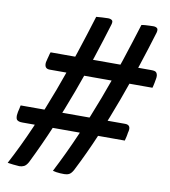

<svg xmlns="http://www.w3.org/2000/svg" viewBox="-83 -791 781 882"><g transform="rotate(10 308.0 -350.0)"><path d="M295 -717Q308 -718 322.5 -719Q337 -720 350 -720Q361 -720 368 -715Q375 -710 370 -694Q347 -618 319.5 -534.5Q292 -451 259.5 -363Q227 -275 189 -185Q151 -95 107 -6Q98 10 88 15Q78 20 66 20Q51 19 37 17.5Q23 16 11 14Q58 -75 98.5 -168.5Q139 -262 174 -356Q209 -450 239 -541Q269 -632 295 -717ZM506 -716Q515 -718 524 -718.5Q533 -719 542.5 -719.5Q552 -720 561 -720Q572 -720 578.5 -715Q585 -710 581 -694Q558 -618 530.5 -534.5Q503 -451 470.5 -362.5Q438 -274 400 -184Q362 -94 317 -6Q308 10 298.5 15Q289 20 276 20Q267 20 257 19.5Q247 19 238 17.5Q229 16 222 14Q268 -75 308.5 -168.5Q349 -262 384.5 -356Q420 -450 450 -541Q480 -632 506 -716ZM606 -441H127Q113 -441 107.5 -449Q102 -457 104 -472Q105 -475 106 -480Q107 -485 108.5 -490.5Q110 -496 111.5 -501.5Q113 -507 114 -511.5Q115 -516 117 -520H586Q596 -520 602 -518.5Q608 -517 611 -513Q615 -508 616 -500.5Q617 -493 615 -483Q614 -480 613.5 -475.5Q613 -471 612 -466.5Q611 -462 610 -457Q609 -452 608 -448Q607 -444 606 -441ZM24 -256H511Q525 -256 530.5 -248.5Q536 -241 533 -226Q532 -222 531 -217.5Q530 -213 529.5 -208Q529 -203 527.5 -198Q526 -193 525 -188Q524 -183 523 -180H46Q35 -180 29 -182Q23 -184 19 -188Q16 -192 15 -200Q14 -208 16 -218Q16 -221 17 -225Q18 -229 19 -233.5Q20 -238 21 -242Q22 -246 22.5 -250Q23 -254 24 -256Z"/></g></svg>

Font: Rec Mono Semicasual
Style: Italic
Weight: 400
Italic angle: -10°
Version: Version 1.085; ttfautohint (v1.8.4.7-5d5b)